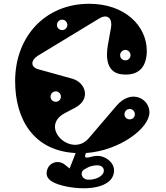

<svg xmlns="http://www.w3.org/2000/svg" viewBox="-20 -795 880 1015"><path d="M275 -257C259 -257 247 -269 247 -284C247 -299 259 -312 275 -312C290 -312 302 -299 302 -284C302 -269 290 -257 275 -257ZM309 -636C293 -636 281 -648 281 -663C281 -678 293 -691 309 -691C324 -691 336 -678 336 -663C336 -648 324 -636 309 -636ZM666 -164C650 -164 638 -176 638 -191C638 -206 650 -219 666 -219C681 -219 693 -206 693 -191C693 -176 681 -164 666 -164ZM643 -476C627 -476 615 -488 615 -503C615 -518 627 -531 643 -531C658 -531 670 -518 670 -503C670 -488 658 -476 643 -476ZM227 113C221 154 261 177 336 192C467 216 583 188 583 106C583 63 537 29 496 29C470 29 455 38 440 38C429 38 427 34 434 14C612 2 770 -117 770 -201C770 -274 674 -327 596 -236L449 -64C358 42 183 -123 323 -197L378 -226C462 -271 433 -359 362 -379L182 -429C140 -441 142 -477 181 -501L504 -697C550 -725 575 -695 567 -650L550 -555C540 -498 540 -411 624 -402C726 -391 756 -456 756 -526C756 -656 643 -775 451 -775C221 -775 60 -604 60 -366C60 -160 161 3 380 14L348 96L325 77C288 46 234 64 227 113ZM449 155C411 155 400 117 425 101C455 82 475 79 495 79C516 79 529 90 529 108C529 131 495 155 449 155Z"/></svg>

Font: Pilowlava Atome
Style: Regular
Weight: 500
Designer: Anton Moglia, Jérémy Landes, Maksym Kobuzan (Cyrillic), Velvetyne Type Foundry
Foundry: Anton Moglia, Jérémy Landes, Velvetyne Type Foundry
Version: Version 1.002;Glyphs 3.3 (3303)